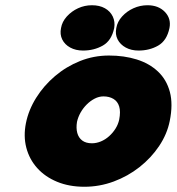

<svg xmlns="http://www.w3.org/2000/svg" viewBox="-20 -712 675 733"><path d="M302 1Q244 1 198 -18Q152 -37 122 -70.5Q92 -104 80.5 -148Q69 -192 79 -242Q89 -292 118 -338.5Q147 -385 190 -421.5Q233 -458 285.5 -479Q338 -500 396 -500Q454 -500 502 -485Q550 -470 583 -439Q616 -408 628.5 -361Q641 -314 628 -250Q618 -200 587.5 -154.5Q557 -109 512.5 -74Q468 -39 414 -19Q360 1 302 1ZM331 -165Q348 -165 365 -172Q382 -179 396.5 -192Q411 -205 421 -221Q431 -237 435 -255Q441 -286 435 -305.5Q429 -325 413 -334.5Q397 -344 375 -344Q358 -344 341.5 -335.5Q325 -327 311 -313Q297 -299 287.5 -282Q278 -265 274 -247Q270 -223 275 -204.5Q280 -186 294 -175.5Q308 -165 331 -165ZM297 -519Q269 -519 248 -530.5Q227 -542 217.5 -561.5Q208 -581 213 -605Q217 -629 235 -649Q253 -669 278 -680.5Q303 -692 331 -692Q360 -692 380.5 -680.5Q401 -669 410.5 -649Q420 -629 416 -605Q406 -557 372.5 -538Q339 -519 297 -519ZM509 -519Q481 -519 460 -530.5Q439 -542 429 -561.5Q419 -581 424 -605Q428 -629 446 -649Q464 -669 489.5 -680.5Q515 -692 543 -692Q585 -692 609.5 -666.5Q634 -641 627 -605Q617 -557 584 -538Q551 -519 509 -519Z"/></svg>

Font: Sour Gummy Black
Style: Italic
Weight: 900
Italic angle: -11.3°
Designer: Stefie Justprince
Foundry: Eifetstype
Version: Version 1.000